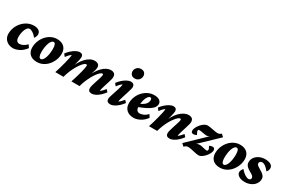

<svg xmlns="http://www.w3.org/2000/svg" viewBox="96 -1765 4222 2858"><g transform="rotate(30 2207.5 -336.0)"><path d="M262.7 -367.2Q237.3 -367.2 217.8 -339.8Q198.2 -312.5 187 -269.5Q175.8 -226.6 176.8 -177.7Q177.7 -133.8 194.8 -114.7Q211.9 -95.7 239.3 -95.7Q264.6 -95.7 297.9 -110.8Q331.1 -126 363.3 -160.2L395.5 -112.3Q347.7 -47.9 290.5 -20Q233.4 7.8 188.5 7.8Q142.6 7.8 105 -11.2Q67.4 -30.3 45.4 -65.4Q23.4 -100.6 23.4 -148.4Q23.4 -203.1 43.9 -255.4Q64.5 -307.6 101.6 -349.1Q138.7 -390.6 189 -415.5Q239.3 -440.4 297.9 -440.4Q349.6 -440.4 380.9 -418.5Q412.1 -396.5 412.1 -355.5Q412.1 -335.9 404.3 -317.4Q396.5 -298.8 383.8 -284.2Q357.4 -322.3 322.3 -344.7Q287.1 -367.2 262.7 -367.2Z M597.7 7.8Q544.9 7.8 507.8 -11.2Q470.7 -30.3 451.7 -65.4Q432.6 -100.6 432.6 -148.4Q432.6 -204.1 452.6 -256.3Q472.7 -308.6 508.3 -350.1Q543.9 -391.6 592.3 -416Q640.6 -440.4 695.3 -440.4Q747.1 -440.4 784.2 -421.4Q821.3 -402.3 840.8 -367.2Q860.4 -332 860.4 -283.2Q860.4 -227.5 840.3 -175.8Q820.3 -124 784.7 -82Q749 -40 701.2 -16.1Q653.3 7.8 597.7 7.8ZM627 -59.6Q645.5 -59.6 661.1 -78.1Q676.8 -96.7 688 -127.9Q699.2 -159.2 705.1 -198.7Q710.9 -238.3 710.9 -280.3Q710.9 -326.2 700.7 -351.6Q690.4 -377 670.9 -377Q651.4 -377 635.7 -358.9Q620.1 -340.8 608.4 -309.1Q596.7 -277.3 590.8 -237.8Q585 -198.2 585 -156.2Q585 -109.4 596.2 -84.5Q607.4 -59.6 627 -59.6Z M1540 7.8Q1510.7 7.8 1494.6 -6.3Q1478.5 -20.5 1478.5 -53.7Q1478.5 -69.3 1485.4 -96.7Q1492.2 -124 1502.9 -156.7Q1513.7 -189.5 1523.9 -220.7Q1534.2 -252 1541 -277.3Q1547.9 -302.7 1547.9 -313.5Q1547.9 -332 1533.2 -332Q1518.6 -332 1498 -314.5Q1477.5 -296.9 1454.1 -265.1Q1430.7 -233.4 1407.7 -191.9Q1384.8 -150.4 1364.3 -101.1Q1343.8 -51.8 1331.1 0H1190.4Q1201.2 -32.2 1212.4 -68.8Q1223.6 -105.5 1234.4 -142.6Q1245.1 -179.7 1253.4 -213.4Q1261.7 -247.1 1266.6 -272.9Q1271.5 -298.8 1271.5 -313.5Q1271.5 -332 1254.9 -332Q1241.2 -332 1220.2 -314Q1199.2 -295.9 1175.8 -263.7Q1152.3 -231.4 1129.4 -189.5Q1106.4 -147.5 1086.9 -98.6Q1067.4 -49.8 1054.7 0H914.1Q926.8 -37.1 940.9 -86.4Q955.1 -135.7 968.3 -186.5Q981.4 -237.3 990.2 -279.3Q999 -321.3 999 -342.8Q979.5 -331.1 961.4 -312Q943.4 -293 923.8 -264.6L889.6 -305.7Q914.1 -339.8 947.8 -370.6Q981.4 -401.4 1017.6 -420.9Q1053.7 -440.4 1085.9 -440.4Q1111.3 -440.4 1126 -426.3Q1140.6 -412.1 1140.6 -383.8Q1140.6 -370.1 1133.8 -336.9Q1127 -303.7 1113.8 -255.4Q1100.6 -207 1080.1 -145.5H1073.2Q1094.7 -215.8 1125 -270.5Q1155.3 -325.2 1190.9 -363.3Q1226.6 -401.4 1264.6 -420.9Q1302.7 -440.4 1340.8 -440.4Q1377.9 -440.4 1400.4 -423.3Q1422.9 -406.2 1422.9 -371.1Q1422.9 -347.7 1412.6 -313Q1402.3 -278.3 1385.7 -235.8Q1369.1 -193.4 1346.7 -145.5H1342.8Q1372.1 -220.7 1405.3 -276.4Q1438.5 -332 1474.6 -368.2Q1510.7 -404.3 1547.4 -422.4Q1584 -440.4 1617.2 -440.4Q1655.3 -440.4 1677.2 -422.9Q1699.2 -405.3 1699.2 -364.3Q1699.2 -349.6 1691.9 -321.8Q1684.6 -293.9 1673.8 -259.8Q1663.1 -225.6 1652.3 -191.4Q1641.6 -157.2 1634.3 -130.4Q1627 -103.5 1627 -88.9Q1645.5 -100.6 1664.6 -120.1Q1683.6 -139.6 1703.1 -164.1L1736.3 -127Q1711.9 -92.8 1678.7 -61.5Q1645.5 -30.3 1609.4 -11.2Q1573.2 7.8 1540 7.8Z M1858.4 7.8Q1829.1 7.8 1812 -6.3Q1794.9 -20.5 1794.9 -52.7Q1794.9 -66.4 1803.2 -94.2Q1811.5 -122.1 1823.2 -157.2Q1835 -192.4 1846.7 -228.5Q1858.4 -264.6 1866.2 -294.9Q1874 -325.2 1874 -342.8Q1855.5 -331.1 1836.9 -312Q1818.4 -293 1798.8 -264.6L1765.6 -305.7Q1790 -339.8 1823.7 -370.6Q1857.4 -401.4 1894 -420.9Q1930.7 -440.4 1963.9 -440.4Q1992.2 -440.4 2008.3 -424.8Q2024.4 -409.2 2024.4 -378.9Q2024.4 -365.2 2016.1 -336.9Q2007.8 -308.6 1996.6 -271.5Q1985.4 -234.4 1973.6 -198.2Q1961.9 -162.1 1953.6 -132.8Q1945.3 -103.5 1945.3 -88.9Q1963.9 -100.6 1982.9 -120.1Q2002 -139.6 2021.5 -164.1L2054.7 -127Q2030.3 -92.8 1997.1 -61.5Q1963.9 -30.3 1927.7 -11.2Q1891.6 7.8 1858.4 7.8ZM1986.3 -507.8Q1944.3 -507.8 1923.3 -531.2Q1902.3 -554.7 1902.3 -587.9Q1902.3 -611.3 1914.6 -632.3Q1926.8 -653.3 1948.2 -666.5Q1969.7 -679.7 1997.1 -679.7Q2039.1 -679.7 2059.6 -657.2Q2080.1 -634.8 2080.1 -601.6Q2080.1 -579.1 2068.4 -557.1Q2056.6 -535.2 2035.6 -521.5Q2014.6 -507.8 1986.3 -507.8Z M2262.7 7.8Q2182.6 7.8 2138.2 -34.7Q2093.8 -77.1 2093.8 -148.4Q2093.8 -209 2115.7 -261.7Q2137.7 -314.5 2175.3 -354.5Q2212.9 -394.5 2261.7 -417.5Q2310.5 -440.4 2364.3 -440.4Q2424.8 -440.4 2456.1 -417Q2487.3 -393.6 2487.3 -355.5Q2487.3 -336.9 2477.5 -315.4Q2467.8 -293.9 2441.4 -270Q2415 -246.1 2363.8 -218.8Q2312.5 -191.4 2228.5 -160.2V-215.8Q2279.3 -237.3 2306.2 -259.3Q2333 -281.2 2342.8 -304.2Q2352.5 -327.1 2352.5 -349.6Q2352.5 -366.2 2345.2 -374.5Q2337.9 -382.8 2326.2 -382.8Q2307.6 -382.8 2288.1 -357.4Q2268.6 -332 2255.9 -286.1Q2243.2 -240.2 2243.2 -177.7Q2243.2 -133.8 2260.7 -113.8Q2278.3 -93.8 2307.6 -93.8Q2333 -93.8 2369.1 -108.4Q2405.3 -123 2438.5 -160.2L2470.7 -112.3Q2422.9 -47.9 2365.7 -20Q2308.6 7.8 2262.7 7.8Z M2877.9 7.8Q2848.6 7.8 2832 -6.3Q2815.4 -20.5 2815.4 -53.7Q2815.4 -69.3 2822.8 -96.7Q2830.1 -124 2840.3 -156.7Q2850.6 -189.5 2860.8 -220.7Q2871.1 -252 2878.4 -277.3Q2885.7 -302.7 2885.7 -313.5Q2885.7 -332 2870.1 -332Q2855.5 -332 2835 -314.5Q2814.5 -296.9 2790 -265.1Q2765.6 -233.4 2742.2 -191.9Q2718.8 -150.4 2698.7 -101.1Q2678.7 -51.8 2665 0H2524.4Q2537.1 -37.1 2551.3 -86.4Q2565.4 -135.7 2578.6 -186.5Q2591.8 -237.3 2600.6 -279.3Q2609.4 -321.3 2609.4 -342.8Q2589.8 -331.1 2571.8 -312Q2553.7 -293 2534.2 -264.6L2500 -305.7Q2524.4 -339.8 2558.1 -370.6Q2591.8 -401.4 2627.9 -420.9Q2664.1 -440.4 2696.3 -440.4Q2721.7 -440.4 2736.3 -426.3Q2751 -412.1 2751 -383.8Q2751 -370.1 2744.1 -336.9Q2737.3 -303.7 2724.1 -255.4Q2710.9 -207 2690.4 -145.5H2683.6Q2706.1 -218.8 2737.8 -274.4Q2769.5 -330.1 2806.6 -366.7Q2843.8 -403.3 2881.8 -421.9Q2919.9 -440.4 2954.1 -440.4Q2992.2 -440.4 3014.6 -422.9Q3037.1 -405.3 3037.1 -364.3Q3037.1 -349.6 3029.8 -321.8Q3022.5 -293.9 3011.7 -259.8Q3001 -225.6 2990.2 -191.4Q2979.5 -157.2 2972.2 -130.4Q2964.8 -103.5 2964.8 -88.9Q2983.4 -100.6 3002.4 -120.1Q3021.5 -139.6 3041 -164.1L3074.2 -127Q3049.8 -92.8 3016.6 -61.5Q2983.4 -30.3 2946.8 -11.2Q2910.2 7.8 2877.9 7.8Z M3232.4 -92.8 3228.5 -96.7Q3242.2 -108.4 3265.1 -123Q3288.1 -137.7 3323.2 -137.7Q3335 -137.7 3350.1 -134.3Q3365.2 -130.9 3382.8 -126.5Q3400.4 -122.1 3417 -118.7Q3433.6 -115.2 3448.2 -115.2Q3457 -115.2 3461.9 -122.6Q3466.8 -129.9 3466.8 -138.7Q3466.8 -144.5 3463.4 -155.3Q3460 -166 3444.3 -193.4Q3455.1 -201.2 3468.8 -205.6Q3482.4 -210 3496.1 -210Q3520.5 -210 3529.3 -197.3Q3538.1 -184.6 3538.1 -168.9Q3538.1 -144.5 3522.9 -114.3Q3507.8 -84 3482.9 -56.2Q3458 -28.3 3430.2 -10.3Q3402.3 7.8 3377 7.8Q3361.3 7.8 3336.4 2.9Q3311.5 -2 3284.7 -8.3Q3257.8 -14.6 3232.9 -19.5Q3208 -24.4 3191.4 -24.4Q3172.9 -24.4 3158.2 -19.5Q3143.6 -14.6 3120.1 7.8L3079.1 -30.3L3408.2 -346.7L3409.2 -342.8Q3395.5 -331.1 3376 -318.8Q3356.4 -306.6 3335.9 -306.6Q3321.3 -306.6 3303.7 -309.6Q3286.1 -312.5 3267.6 -315.9Q3249 -319.3 3232.4 -321.8Q3215.8 -324.2 3204.1 -324.2Q3195.3 -324.2 3189.5 -319.3Q3183.6 -314.5 3183.6 -305.7Q3183.6 -294.9 3188.5 -283.2Q3193.4 -271.5 3208 -243.2Q3197.3 -235.4 3183.1 -231Q3168.9 -226.6 3155.3 -226.6Q3130.9 -226.6 3122.6 -238.8Q3114.3 -251 3114.3 -267.6Q3114.3 -292 3129.4 -322.8Q3144.5 -353.5 3168.9 -381.8Q3193.4 -410.2 3221.7 -428.2Q3250 -446.3 3275.4 -446.3Q3292 -446.3 3317.4 -442.4Q3342.8 -438.5 3369.6 -433.1Q3396.5 -427.7 3419.4 -423.8Q3442.4 -419.9 3453.1 -419.9Q3473.6 -419.9 3489.3 -426.3Q3504.9 -432.6 3519.5 -446.3L3561.5 -408.2Z M3743.2 7.8Q3690.4 7.8 3653.3 -11.2Q3616.2 -30.3 3597.2 -65.4Q3578.1 -100.6 3578.1 -148.4Q3578.1 -204.1 3598.1 -256.3Q3618.2 -308.6 3653.8 -350.1Q3689.5 -391.6 3737.8 -416Q3786.1 -440.4 3840.8 -440.4Q3892.6 -440.4 3929.7 -421.4Q3966.8 -402.3 3986.3 -367.2Q4005.9 -332 4005.9 -283.2Q4005.9 -227.5 3985.8 -175.8Q3965.8 -124 3930.2 -82Q3894.5 -40 3846.7 -16.1Q3798.8 7.8 3743.2 7.8ZM3772.5 -59.6Q3791 -59.6 3806.6 -78.1Q3822.3 -96.7 3833.5 -127.9Q3844.7 -159.2 3850.6 -198.7Q3856.4 -238.3 3856.4 -280.3Q3856.4 -326.2 3846.2 -351.6Q3835.9 -377 3816.4 -377Q3796.9 -377 3781.2 -358.9Q3765.6 -340.8 3753.9 -309.1Q3742.2 -277.3 3736.3 -237.8Q3730.5 -198.2 3730.5 -156.2Q3730.5 -109.4 3741.7 -84.5Q3752.9 -59.6 3772.5 -59.6Z M4169.9 7.8Q4126 7.8 4094.2 -4.4Q4062.5 -16.6 4045.4 -36.6Q4028.3 -56.6 4028.3 -79.1Q4028.3 -98.6 4037.6 -117.2Q4046.9 -135.7 4060.5 -150.4Q4094.7 -109.4 4132.8 -84.5Q4170.9 -59.6 4196.3 -59.6Q4212.9 -59.6 4224.6 -68.4Q4236.3 -77.1 4236.3 -96.7Q4236.3 -112.3 4222.7 -127.4Q4209 -142.6 4163.1 -167Q4132.8 -184.6 4113.3 -201.2Q4093.8 -217.8 4084.5 -236.8Q4075.2 -255.9 4075.2 -278.3Q4075.2 -325.2 4101.6 -361.8Q4127.9 -398.4 4172.9 -419.4Q4217.8 -440.4 4271.5 -440.4Q4308.6 -440.4 4337.9 -431.6Q4367.2 -422.9 4384.8 -404.8Q4402.3 -386.7 4402.3 -357.4Q4402.3 -336.9 4394.5 -320.3Q4386.7 -303.7 4375 -291Q4337.9 -337.9 4309.6 -357.4Q4281.2 -377 4255.9 -377Q4233.4 -377 4221.2 -365.2Q4209 -353.5 4209 -336.9Q4209 -326.2 4214.8 -316.4Q4220.7 -306.6 4237.8 -293.9Q4254.9 -281.2 4290 -260.7Q4319.3 -244.1 4337.4 -227.5Q4355.5 -210.9 4363.8 -194.3Q4372.1 -177.7 4372.1 -157.2Q4372.1 -110.4 4345.2 -72.8Q4318.4 -35.2 4272.5 -13.7Q4226.6 7.8 4169.9 7.8Z"/></g></svg>

Font: Crimson Pro ExtraBold
Style: Italic
Weight: 800
Italic angle: -12°
Designer: Jacques Le Bailly
Foundry: Baron von Fonthausen
Version: Version 1.003